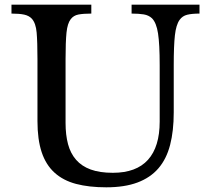

<svg xmlns="http://www.w3.org/2000/svg" viewBox="-20 -790 901 820"><path d="M722 -310Q722 -231 706.5 -171Q691 -111 656.5 -71Q622 -31 567 -10.5Q512 10 434 10Q360 10 305 -4.5Q250 -19 213 -52.5Q176 -86 158 -140Q140 -194 140 -273V-537Q140 -611 136.5 -651Q133 -691 116 -710Q104 -723 83.5 -727.5Q63 -732 29 -732V-770H370V-732Q336 -732 315 -728Q294 -724 282 -708Q268 -690 264 -650.5Q260 -611 260 -537V-265Q260 -214 270.5 -174.5Q281 -135 305 -107.5Q329 -80 367.5 -66Q406 -52 462 -52Q562 -52 612 -107.5Q662 -163 662 -271V-512Q662 -601 655 -647Q648 -693 629 -712Q615 -725 594 -728.5Q573 -732 542 -732V-770H832V-732Q800 -732 779.5 -727Q759 -722 747 -705Q732 -684 727 -639.5Q722 -595 722 -512Z"/></svg>

Font: Libre Baskerville
Style: Regular
Weight: 400
Designer: Pablo Impallari, Rodrigo Fuenzalida
Foundry: Pablo Impallari, Rodrigo Fuenzalida
Version: Version 1.000; ttfautohint (v0.93) -l 8 -r 50 -G 200 -x 14 -